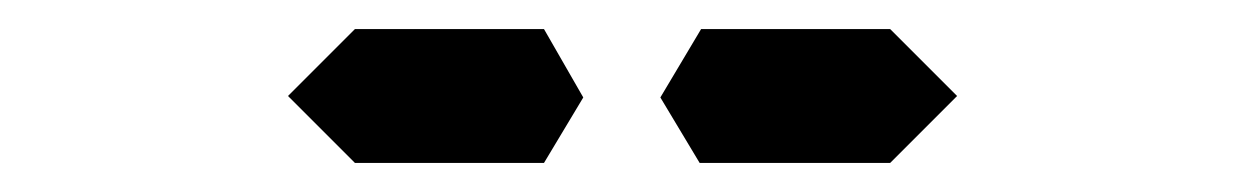

<svg xmlns="http://www.w3.org/2000/svg" viewBox="-20 -566 856 132"><path d="M224 -454 178 -500 224 -546H328H354L381 -499L354 -454H238ZM592 -546 638 -500 592 -454H578H501H461L434 -499L462 -546H488Z"/></svg>

Font: DSEG14 Classic Mini
Style: Regular
Weight: 400
Designer: Keshikan(Twitter:@keshinomi_88pro)
Version: Version 0.46